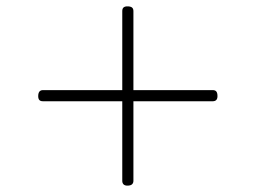

<svg xmlns="http://www.w3.org/2000/svg" viewBox="-20 -738 803 603"><path d="M380 -155Q372 -155 368 -159Q364 -163 364 -170V-703Q364 -711 368 -714.5Q372 -718 380 -718Q390 -718 394.5 -714.5Q399 -711 399 -703V-170Q399 -163 394.5 -159Q390 -155 380 -155ZM115 -420Q107 -420 103.5 -424Q100 -428 100 -436Q100 -455 115 -455H648Q656 -455 659.5 -450.5Q663 -446 663 -436Q663 -420 648 -420Z"/></svg>

Font: Playwrite US Modern Thin
Style: Regular
Weight: 250
Designer: Veronika Burian, José Scaglione
Foundry: TypeTogether
Version: Version 1.003